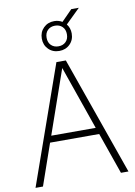

<svg xmlns="http://www.w3.org/2000/svg" viewBox="-109 -1114 829 1182"><g transform="rotate(-10 305.0 -523.0)"><path d="M14.5 0 275.5 -740H334.5L595.5 0H548.5L458 -258.5H151L61 0ZM165.5 -299.5H443.5L304.5 -698ZM305.5 -804.5Q265 -804.5 238.5 -831Q212 -857.5 212 -898Q212 -938 238.5 -964.5Q265 -991 305.5 -991Q333 -991 355.5 -977.5L422.5 -1045.5H469.5L379 -957Q399 -932 399 -898Q399 -857.5 372.5 -831Q346 -804.5 305.5 -804.5ZM305.5 -833.5Q333.5 -833.5 351.2 -850.8Q369 -868 369 -898Q369 -928 351.2 -945.2Q333.5 -962.5 305.5 -962.5Q277.5 -962.5 259.8 -945.2Q242 -928 242 -898Q242 -868 259.8 -850.8Q277.5 -833.5 305.5 -833.5Z"/></g></svg>

Font: Encode Sans SmCnd XLt
Style: Regular
Weight: 200
Width: 4
Designer: Multiple Designers
Foundry: Impallari Type
Version: Version 3.002; ttfautohint (v1.8.3) -l 8 -r 50 -G 200 -x 14 